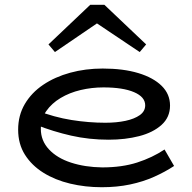

<svg xmlns="http://www.w3.org/2000/svg" viewBox="-20 -770 806 804"><path d="M406 14Q337 14 274 -1Q211 -16 162 -46.5Q113 -77 84.5 -122Q56 -167 56 -227Q56 -287 84 -334.5Q112 -382 161 -415Q210 -448 274 -465.5Q338 -483 410 -483Q496 -483 559 -464Q622 -445 657 -410.5Q692 -376 692 -328Q692 -279 656.5 -247Q621 -215 563 -200Q505 -185 435 -185Q353 -185 278 -202Q203 -219 132 -247V-308Q207 -279 279.5 -267.5Q352 -256 421 -256Q468 -256 505.5 -264Q543 -272 565.5 -288Q588 -304 588 -329Q588 -364 541.5 -384Q495 -404 413 -404Q364 -404 317.5 -393Q271 -382 233.5 -359.5Q196 -337 173.5 -304.5Q151 -272 151 -230Q151 -181 185 -144.5Q219 -108 277.5 -89Q336 -70 408 -69Q491 -69 554.5 -89.5Q618 -110 669 -144L709 -75Q671 -50 625 -29.5Q579 -9 524.5 2.5Q470 14 406 14ZM210 -552 183 -584 358 -750H417L592 -584L565 -552L386 -672Z"/></svg>

Font: BioRhyme SemiExpanded
Style: Regular
Weight: 400
Width: 6
Designer: Aoife Mooney
Foundry: Aoife Mooney Type
Version: Version 1.600;gftools[0.9.33]